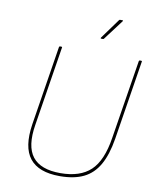

<svg xmlns="http://www.w3.org/2000/svg" viewBox="-93 -918 821 1002"><g transform="rotate(10 317.5 -417.0)"><path d="M292 12Q180 12 133 -47.5Q86 -107 105 -230L172 -651Q173 -655 177 -655H184Q189 -655 188 -651L121 -230Q102 -114 145 -59Q188 -4 293 -4Q397 -4 453 -56.5Q509 -109 528 -232L595 -651Q596 -655 600 -655H607Q612 -655 611 -651L544 -230Q530 -144 499.5 -90.5Q469 -37 418.5 -12.5Q368 12 292 12ZM381 -732Q379 -732 378.5 -733.5Q378 -735 379 -737L456 -843Q458 -846 461 -846H474Q476 -846 477 -844.5Q478 -843 476 -841L396 -735Q395 -733 393.5 -732.5Q392 -732 390 -732Z"/></g></svg>

Font: Sofia Sans Hairline
Style: Italic
Weight: 1
Italic angle: -9°
Designer: Botio Nikoltchev, Ani Petrova
Foundry: lettersoup
Version: Version 4.102